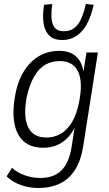

<svg xmlns="http://www.w3.org/2000/svg" viewBox="-20 -751 546 959"><path d="M171 188Q128 188 86.5 174Q45 160 13 130L40 87Q61 106 85 117Q109 128 133 133Q157 138 181 138Q248 138 286 101Q324 64 337 -13L356 -136H362Q347 -95 321.5 -67Q296 -39 264.5 -26Q233 -13 196 -13Q135 -13 98.5 -45Q62 -77 51.5 -137.5Q41 -198 57 -282Q68 -337 89 -377Q110 -417 139 -444Q168 -471 202.5 -484Q237 -497 276 -497Q333 -497 364 -465Q395 -433 399 -375H394L412 -489H469L395 -17Q384 51 355 97Q326 143 279.5 165.5Q233 188 171 188ZM211 -64Q251 -64 283 -82.5Q315 -101 339 -140Q363 -179 375 -241Q395 -341 370 -393.5Q345 -446 278 -446Q238 -446 206 -427.5Q174 -409 151 -369.5Q128 -330 114 -269Q95 -170 120 -117Q145 -64 211 -64ZM291 -551Q251 -551 228.5 -571Q206 -591 198.5 -630Q191 -669 200 -727L241 -731Q231 -660 244.5 -627.5Q258 -595 300 -595Q342 -595 367.5 -627.5Q393 -660 409 -731L448 -727Q435 -669 413.5 -630Q392 -591 361 -571Q330 -551 291 -551Z"/></svg>

Font: Nunito Sans 10pt Condensed Light
Style: Italic
Weight: 300
Width: 3
Italic angle: -9°
Designer: Vernon Adams
Foundry: Vernon Adams
Version: Version 3.101;gftools[0.9.27]